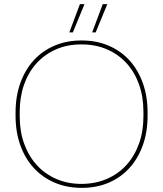

<svg xmlns="http://www.w3.org/2000/svg" viewBox="-20 -900 786 925"><path d="M55 -342Q55 -264 78 -200Q101 -136 143 -90.5Q185 -45 243.5 -20Q302 5 373 5H375Q446 5 504 -20Q562 -45 603.5 -90.5Q645 -136 668 -200Q691 -264 691 -342V-358Q691 -436 668 -500Q645 -564 603.5 -609.5Q562 -655 503.5 -680Q445 -705 374 -705H372Q301 -705 242.5 -680Q184 -655 142.5 -609.5Q101 -564 78 -500Q55 -436 55 -358ZM75 -339V-361Q75 -433 96 -492.5Q117 -552 156 -595Q195 -638 249.5 -662Q304 -686 371 -686H373Q441 -686 496 -662Q551 -638 590 -595Q629 -552 650 -492.5Q671 -433 671 -361V-339Q671 -267 649.5 -207.5Q628 -148 589 -105Q550 -62 494.5 -38Q439 -14 371 -14H373Q306 -14 251 -38Q196 -62 157 -105Q118 -148 96.5 -207.5Q75 -267 75 -339ZM331 -744 387 -880H365L314 -744ZM441 -744 497 -880H475L424 -744Z"/></svg>

Font: Fixel Variable
Style: Regular
Weight: 100
Width: 3
Designer: AlfaBravo + MacPaw
Foundry: Kyrylo Tkachov, Marchela Mozhyna, Serhii Makarenko, Maria Weinstein, Zakhar Kryvoshyya
Version: Version 1.211